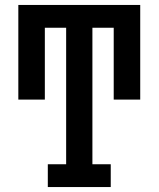

<svg xmlns="http://www.w3.org/2000/svg" viewBox="-20 -755 640 775"><path d="M173 0V-92H247V-643H161V-353H54V-735H546V-353H439V-643H353V-92H427V0Z"/></svg>

Font: Iosevka Curly Slab SmBdEx
Style: Regular
Weight: 600
Width: 7
Monospace: yes
Designer: Belleve Invis
Foundry: Belleve Invis
Version: Version 11.1.0; ttfautohint (v1.8.3)